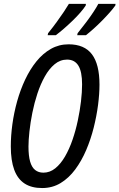

<svg xmlns="http://www.w3.org/2000/svg" viewBox="-20 -951 610 981"><path d="M195.3 9.8Q141.1 9.8 105.7 -13.2Q70.3 -36.1 52.7 -83.5Q35.2 -130.9 35.2 -203.1Q35.2 -256.8 43.2 -315.9Q51.3 -375 67.6 -433.6Q84 -492.2 108.6 -544.4Q133.3 -596.7 166 -637.2Q198.7 -677.7 240 -701.2Q281.2 -724.6 330.6 -724.6Q411.1 -724.6 449.7 -673.6Q488.3 -622.6 488.3 -518.6Q488.3 -471.7 481 -414.8Q473.6 -357.9 458.7 -298.6Q443.8 -239.3 420.4 -184.3Q397 -129.4 364.5 -85.4Q332 -41.5 290 -15.9Q248 9.8 195.3 9.8ZM201.7 -68.8Q234.9 -68.8 262.5 -91.1Q290 -113.3 312 -151.1Q334 -189 350.3 -236.3Q366.7 -283.7 377.4 -334.5Q388.2 -385.3 393.8 -433.1Q399.4 -481 399.4 -520Q399.4 -585 380.4 -615.7Q361.3 -646.5 322.8 -646.5Q287.6 -646.5 259.3 -623Q231 -599.6 209 -560.3Q187 -521 171.1 -472.9Q155.3 -424.8 145.3 -374.8Q135.3 -324.7 130.4 -279.5Q125.5 -234.4 125.5 -202.1Q125.5 -154.8 134 -125.2Q142.6 -95.7 159.7 -82.3Q176.8 -68.8 201.7 -68.8ZM374.5 -771 376.5 -781.2Q400.9 -811.5 421.4 -838.9Q441.9 -866.2 457.5 -889.9Q473.1 -913.6 482.4 -931.2H570.3L569.3 -922.9Q558.6 -907.7 540.8 -887.5Q522.9 -867.2 501.5 -845.5Q480 -823.7 458.5 -804.4Q437 -785.2 418.9 -771ZM223.6 -771 225.6 -781.2Q250 -811.5 270.3 -839.4Q290.5 -867.2 306.2 -890.6Q321.8 -914.1 332 -931.2H418.9L418 -922.9Q408.2 -907.2 390.6 -887Q373 -866.7 351.3 -845.7Q329.6 -824.7 307.4 -805.4Q285.2 -786.1 265.1 -771Z"/></svg>

Font: Open Sans Condensed Medium
Style: Italic
Weight: 500
Width: 3
Italic angle: -12°
Designer: Monotype Design Team
Foundry: Monotype Imaging Inc.
Version: Version 3.000